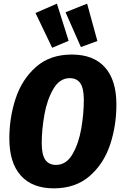

<svg xmlns="http://www.w3.org/2000/svg" viewBox="-20 -1011 664 1049"><path d="M616 -440Q616 -323 581 -219Q546 -115 469 -48.5Q392 18 274 18Q156 18 93.5 -52Q31 -122 31 -254Q31 -370 66 -474.5Q101 -579 177.5 -646Q254 -713 372 -713Q491 -713 553.5 -643Q616 -573 616 -440ZM208 -229Q208 -166 227.5 -138Q247 -110 286 -110Q342 -110 376 -168.5Q410 -227 424 -308.5Q438 -390 438 -465Q438 -528 419 -556Q400 -584 361 -584Q306 -584 271.5 -525Q237 -466 222.5 -384Q208 -302 208 -229ZM355 -788 265 -750 174 -940 291 -991ZM512 -787 422 -754 338 -944 456 -991Z"/></svg>

Font: Fira Sans Condensed ExtraBold
Style: Italic
Weight: 800
Width: 3
Italic angle: -8°
Designer: bBox Type GmbH & Carrois Corporate GbR & Edenspiekermann AG
Foundry: bBox Type GmbH & Carrois Corporate GbR & Edenspiekermann AG
Version: Version 4.301